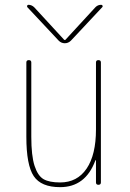

<svg xmlns="http://www.w3.org/2000/svg" viewBox="-20 -770 540 800"><path d="M224.6 -600.6 93.8 -740.2Q91.8 -743.2 93.3 -746.6Q94.7 -750 98.6 -750Q111.3 -750 122.1 -740.2L248 -603.5H250H252L377.9 -740.2Q387.7 -750 401.4 -750Q405.3 -750 407.2 -746.6Q409.2 -743.2 406.2 -740.2L275.4 -600.6Q264.6 -589.8 250 -589.8Q235.4 -589.8 224.6 -600.6ZM230.5 9.8Q151.4 9.8 120.6 -36.1Q89.8 -82 89.8 -200.2V-509.8Q89.8 -519.5 100.1 -519.5Q110.4 -519.5 110.4 -509.8V-200.2Q110.4 -121.1 124 -79.1Q137.7 -37.1 161.6 -23.4Q185.5 -9.8 230.5 -9.8Q301.8 -9.8 340.8 -67.4Q379.9 -125 379.9 -230.5V-509.8Q379.9 -519.5 390.1 -519.5Q400.4 -519.5 400.4 -509.8V-9.8Q400.4 0 390.1 0Q379.9 0 379.9 -9.8V-101.6Q379.9 -102.5 378.9 -102.5Q377 -102.5 377 -100.6Q335.9 9.8 230.5 9.8Z"/></svg>

Font: Rounded-L Mgen+ 2m thin
Style: Regular
Weight: 100
Designer: [Source Han Sans]
Ryoko NISHIZUKA  (kana & ideographs); Paul D. Hunt (Latin, Greek & Cyrillic); Wenlong ZHANG  (bopomofo
Version: Version 1.059.20150602